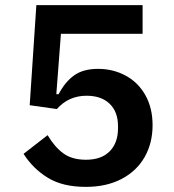

<svg xmlns="http://www.w3.org/2000/svg" viewBox="-20 -718 680 750"><path d="M537 -586H218L200 -350H209Q234 -398 269.5 -423.5Q305 -449 363 -449Q422 -449 471 -422.5Q520 -396 548 -346Q576 -296 576 -229Q576 -159 545 -104.5Q514 -50 455 -19Q396 12 315 12Q225 12 167 -23.5Q109 -59 72 -117L166 -190Q194 -143 228 -118.5Q262 -94 316 -94Q376 -94 408.5 -127Q441 -160 441 -217V-225Q441 -281 408.5 -312.5Q376 -344 318 -344Q248 -344 202 -292L96 -307L122 -698H537Z"/></svg>

Font: Writer SemiBold
Style: Regular
Weight: 600
Monospace: yes
Designer: Mike Abbink, Paul van der Laan, Pieter van Rosmalen
Foundry: Bold Monday
Version: Version 2.001 2020